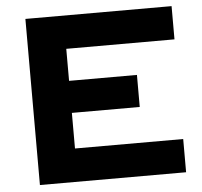

<svg xmlns="http://www.w3.org/2000/svg" viewBox="-51 -753 848 806"><g transform="rotate(-5 373.0 -350.0)"><path d="M85 -700H701V-560H245V-425H531V-290H245V-140H701V0H85Z"/></g></svg>

Font: Copperplate Sans CC
Style: Bold
Weight: 700
Designer: indestructible type*
Foundry: Cowboy Collective
Version: Version 1.000